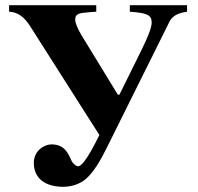

<svg xmlns="http://www.w3.org/2000/svg" viewBox="-20 -696 762 738"><path d="M631 -612C643 -636 665 -646 699 -651V-676H479V-651C547 -646 563 -638 563 -609C563 -589 547 -551 525 -506L439 -332H433L293 -561C276 -589 269 -611 269 -620C269 -643 283 -646 323 -649L350 -651V-676H15V-651C49 -649 73 -632 98 -592L362 -177C311 -73 290 -57 281 -57C271 -57 259 -69 255 -78C242 -107 228 -141 178 -141C150 -141 110 -117 110 -70C110 -7 158 22 223 22C256 22 288 11 311 -9C340 -35 365 -76 392 -131Z"/></svg>

Font: STIXGeneral
Style: Bold
Weight: 700
Designer: MicroPress Inc., with final additions and corrections provided by Coen Hoffman, Elsevier (retired)
Version: Version 1.1.0